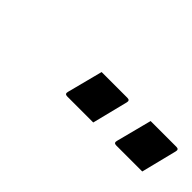

<svg xmlns="http://www.w3.org/2000/svg" viewBox="16 -985 568 568"><g transform="rotate(45 300.0 -701.5)"><path d="M262 -763H370Q381 -763 378 -752L350 -640H241Q230 -640 233 -651ZM467 -763H575Q586 -763 583 -752L555 -640H446Q435 -640 438 -651Z"/></g></svg>

Font: Recursive Sn Lnr St Med
Style: Italic
Weight: 500
Italic angle: -15°
Version: Version 1.079;hotconv 1.0.112;makeotfexe 2.5.65598; ttfautoh